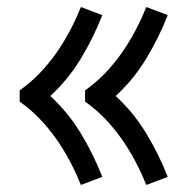

<svg xmlns="http://www.w3.org/2000/svg" viewBox="-20 -613 540 546"><path d="M396 -87Q382 -122 364.5 -155Q347 -188 325.5 -218.5Q304 -249 278.5 -275.5Q253 -302 222 -324V-356Q253 -378 278.5 -404.5Q304 -431 325.5 -461.5Q347 -492 364.5 -525Q382 -558 396 -593L457 -570Q432 -506 396 -446.5Q360 -387 309 -340Q360 -293 396 -233.5Q432 -174 457 -110ZM210 -87Q196 -122 178.5 -155Q161 -188 139.5 -218.5Q118 -249 92.5 -275.5Q67 -302 36 -324V-356Q67 -378 92.5 -404.5Q118 -431 139.5 -461.5Q161 -492 178.5 -525Q196 -558 210 -593L271 -570Q246 -506 210 -446.5Q174 -387 123 -340Q174 -293 210 -233.5Q246 -174 271 -110Z"/></svg>

Font: Iosevka Term Curly
Style: Regular
Weight: 400
Designer: Belleve Invis
Foundry: Belleve Invis
Version: Version 32.3.0